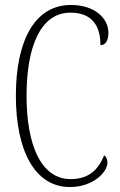

<svg xmlns="http://www.w3.org/2000/svg" viewBox="-20 -744 482 774"><path d="M262 10C355 10 413 -50 413 -88C413 -103 408 -112 400 -118C377 -62 340 -22 265 -22C144 -22 87 -162 87 -358C87 -553 142 -693 264 -693C350 -693 385 -641 385 -562C405 -562 417 -579 417 -612C417 -671 361 -724 266 -724C121 -724 44 -582 44 -358C44 -137 120 10 262 10Z"/></svg>

Font: Noto Serif Khmer ExtraCondensed ExtraLight
Style: Regular
Weight: 200
Width: 2
Designer: Danh Hong and the Monotype Design Team
Foundry: Monotype Imaging Inc.
Version: Version 2.004